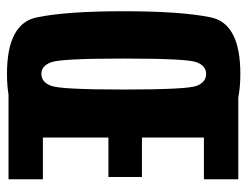

<svg xmlns="http://www.w3.org/2000/svg" viewBox="-101 -620 726 564"><g transform="rotate(90 262.0 -338.0)"><path d="M197 4.5Q345.5 4.5 363.8 -82.5Q382 -169.5 382 -337.5Q382 -506.5 363.8 -593.8Q345.5 -681 197 -681Q49 -681 31 -594.2Q13 -507.5 13 -337.5Q13 -169.5 31.2 -82.5Q49.5 4.5 197 4.5ZM197 -96.5Q173.5 -96.5 162.8 -125.5Q152 -154.5 152 -337.5Q152 -524.5 162.8 -552.5Q173.5 -580.5 197 -580.5Q221.5 -580.5 232.2 -552.5Q243 -524.5 243 -337.5Q243 -154.5 232.2 -125.5Q221.5 -96.5 197 -96.5ZM243.5 0H506.5V-101H384V-293.5H500V-392H384V-574H506.5V-675H243.5Z"/></g></svg>

Font: Anybody ExtraCondensed
Style: Bold
Weight: 700
Width: 2
Version: Version 1.113;gftools[0.9.25]